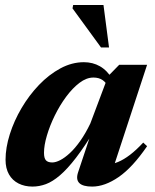

<svg xmlns="http://www.w3.org/2000/svg" viewBox="-20 -710 602 744"><path d="M282.5 -42 339.5 -213 351 -212.5Q308.5 -143 274.8 -99Q241 -55 212.2 -30.5Q183.5 -6 157.8 3.5Q132 13 106 13Q75.5 13 51.8 1Q28 -11 14.8 -34.2Q1.5 -57.5 1.5 -91Q1.5 -137.5 18 -189.8Q34.5 -242 63.5 -291.2Q92.5 -340.5 131 -380.8Q169.5 -421 214 -445Q258.5 -469 305 -469Q339.5 -469 367.2 -453.2Q395 -437.5 418 -401L399.5 -372Q392.5 -389 378.2 -399.2Q364 -409.5 342 -409.5Q315 -409.5 288 -389Q261 -368.5 236.2 -335Q211.5 -301.5 192.2 -262.2Q173 -223 161.8 -185Q150.5 -147 150.5 -118Q150.5 -97 158 -88.8Q165.5 -80.5 182.5 -80.5Q196 -80.5 213.5 -89.5Q231 -98.5 251 -117Q271 -135.5 291.2 -164.2Q311.5 -193 330 -231.5L399 -415L442 -459H550L413 -41.5L395.5 -72Q416 -73.5 437.8 -82.5Q459.5 -91.5 483.8 -110Q508 -128.5 535 -157.5L550 -143.5Q493.5 -61 439.8 -24Q386 13 337 13Q301 13 287.2 -0.8Q273.5 -14.5 282.5 -42ZM402.5 -526H371.5L261 -677.5L263.5 -690.5H381Z"/></svg>

Font: Newsreader 36pt
Style: Bold Italic
Weight: 700
Italic angle: -17°
Designer: Hugues Gentile
Foundry: Production Type
Version: Version 1.003